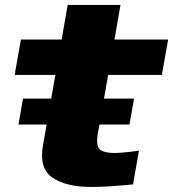

<svg xmlns="http://www.w3.org/2000/svg" viewBox="-20 -751 703 780"><path d="M55 -245 73.5 -350.5H188L205 -446.5H39.5L65 -590.5H230.5L255 -731H469.5L445 -590.5H663L637.5 -446.5H419.5L402.5 -350.5H524.5L506 -245H384L377.5 -209Q369 -159.5 385.5 -144.5Q402 -129.5 444.5 -129.5Q483 -130 544.5 -139L520.5 -2Q419 8.5 352 8.5Q248.5 8.5 193.2 -29.2Q138 -67 154.5 -160L169.5 -245Z"/></svg>

Font: Anybody ExtraExpanded ExtraBold
Style: Italic
Weight: 800
Width: 8
Italic angle: -10°
Designer: Tyler Finck
Foundry: Etcetera Type Company
Version: Version 1.010; ttfautohint (v1.8.3) -l 8 -r 50 -G 200 -x 14 